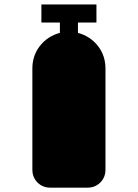

<svg xmlns="http://www.w3.org/2000/svg" viewBox="-20 -783 626 872"><path d="M459 -471.7C459 -510.7 447.6 -544.9 424.8 -574.2C402 -603.5 371.7 -623.4 334 -633.8V-680.7H418V-762.7H168V-680.7H252V-633.8C214.2 -623.4 183.9 -603.5 161.1 -574.2C138.3 -544.9 127 -510.7 127 -471.7V-12.7C127 10.7 134.8 30.3 150.4 45.9C166 61.5 185.5 69.3 209 69.3H377C400.4 69.3 419.9 61.5 435.5 45.9C451.2 30.3 459 10.7 459 -12.7Z"/></svg>

Font: CaskaydiaCove Nerd Font
Style: Regular
Weight: 400
Designer: Aaron Bell
Foundry: Saja Typeworks
Version: Version 2111.1;Nerd Fonts 2.3.3